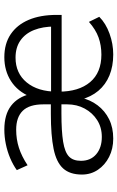

<svg xmlns="http://www.w3.org/2000/svg" viewBox="156 -704 555 908"><g transform="rotate(-90 434.0 -249.5)"><path d="M233 8Q185 8 146.5 -11.5Q108 -31 85.5 -64.5Q63 -98 63 -140Q63 -197 92 -229Q121 -261 184.5 -274Q248 -287 350 -287H409V-237H352Q268 -237 218.5 -229Q169 -221 148.5 -201.5Q128 -182 128 -145Q128 -99 159 -72.5Q190 -46 241 -46Q286 -46 320.5 -68Q355 -90 375 -127Q395 -164 395 -210V-322Q395 -389 364.5 -420Q334 -451 275 -451Q230 -451 189.5 -438Q149 -425 107 -397L84 -448Q109 -466 141 -479.5Q173 -493 207.5 -500Q242 -507 276 -507Q347 -507 388.5 -475Q430 -443 444 -384H431Q456 -444 505 -475.5Q554 -507 618 -507Q682 -507 726.5 -477Q771 -447 794.5 -392Q818 -337 818 -260V-236H443V-286H780L763 -269Q763 -325 746.5 -366.5Q730 -408 697 -431Q664 -454 616 -454Q542 -454 498.5 -401Q455 -348 455 -258V-250Q455 -155 500 -101.5Q545 -48 630 -48Q674 -48 711.5 -61.5Q749 -75 785 -107L809 -58Q778 -27 729.5 -9.5Q681 8 631 8Q575 8 531.5 -10Q488 -28 459 -62.5Q430 -97 417 -147H427Q417 -101 390.5 -66Q364 -31 324.5 -11.5Q285 8 233 8Z"/></g></svg>

Font: Nunitoga
Style: Light
Weight: 300
Designer: Vernon Adams
Foundry: Vernon Adams
Version: Version 1.0